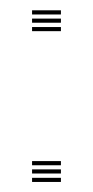

<svg xmlns="http://www.w3.org/2000/svg" viewBox="-20 -362 185 382"><path d="M43.8 -300V-308.2H101.2V-300ZM43.8 -333.2V-341.5H101.2V-333.2ZM43.8 -316.8V-325H101.2V-316.8ZM43.8 0V-8.2H101.2V0ZM43.8 -33.2V-41.5H101.2V-33.2ZM43.8 -16.8V-25H101.2V-16.8Z"/></svg>

Font: Big Shoulders Inline Display Thin Light
Style: Regular
Weight: 300
Version: Version 2.002